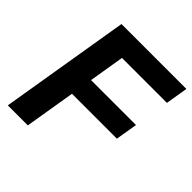

<svg xmlns="http://www.w3.org/2000/svg" viewBox="-194 -870 1013 1013"><g transform="rotate(45 312.0 -364.0)"><path d="M18.6 0 139.2 -727.5H623.5L603 -603H267.6L234.9 -404.8H570.3L549.8 -282.7H214.8L168 0Z"/></g></svg>

Font: Inter 18pt
Style: Bold Italic
Weight: 700
Italic angle: -9.3988°
Designer: Rasmus Andersson
Foundry: rsms
Version: Version 4.001;git-66647c0bb